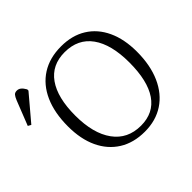

<svg xmlns="http://www.w3.org/2000/svg" viewBox="-282 -947 1184 1184"><g transform="rotate(-45 310.0 -355.0)"><path d="M368 14Q270 14 200 -30Q130 -74 92.5 -154Q55 -234 55 -344Q55 -463 93 -548Q131 -633 202.5 -678.5Q274 -724 374 -724Q470 -724 539 -681Q608 -638 645 -558.5Q682 -479 682 -370Q682 -252 643.5 -165.5Q605 -79 534.5 -32.5Q464 14 368 14ZM377 -29Q488 -29 545 -112.5Q602 -196 602 -356Q602 -513 541 -598Q480 -683 364 -683Q252 -683 193 -599.5Q134 -516 134 -360Q134 -204 197.5 -116.5Q261 -29 377 -29ZM-98 -511 -118 -522 -55 -682Q-46 -704 -37.5 -714Q-29 -724 -12 -724Q3 -724 15 -714.5Q27 -705 39 -684V-673Z"/></g></svg>

Font: Literata 36pt Light
Style: Regular
Weight: 300
Designer: Latin by Veronika Burian and Jose Scaglione. Greek by Irene Vlachou. Cyrillic by Vera Evstafieva.
Foundry: TypeTogether
Version: Version 3.002